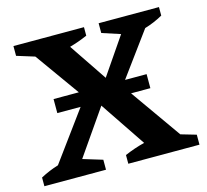

<svg xmlns="http://www.w3.org/2000/svg" viewBox="-96 -763 943 873"><g transform="rotate(-15 375.5 -326.0)"><path d="M9 0V-41Q50 -63 93 -76L290 -345L122 -580L38 -606V-652H370V-612Q329 -594 286 -582L406 -404L525 -578L439 -606V-652H723V-612Q682 -589 638 -576L470 -347L667 -68L739 -47V0H404V-41Q450 -61 498 -73L354 -287L207 -75L299 -47V0ZM151.8 -372H589.8V-306H151.8Z"/></g></svg>

Font: Piazzolla SC SemiBold
Style: Regular
Weight: 600
Designer: Juan Pablo del Peral
Foundry: Huerta Tipografica
Version: Version 1.330